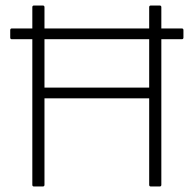

<svg xmlns="http://www.w3.org/2000/svg" viewBox="-20 -675 701 695"><path d="M23 -533Q17 -533 17 -539V-566Q17 -572 23 -572H638Q644 -572 644 -566V-539Q644 -533 638 -533H564H97ZM103 0Q97 0 97 -6V-649Q97 -655 103 -655H135Q141 -655 141 -649V-358H520V-649Q520 -655 526 -655H558Q564 -655 564 -649V-6Q564 0 558 0H526Q520 0 520 -6V-319H141V-6Q141 0 135 0Z"/></svg>

Font: Sofia Sans ExtraLight
Style: Regular
Weight: 250
Version: Version 4.100-B